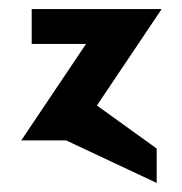

<svg xmlns="http://www.w3.org/2000/svg" viewBox="-20 -309 403 424"><path d="M326 19 194 -76 337 -289H50V-212H170L27 1H126L326 95Z"/></svg>

Font: Hussar Tani
Style: Bold
Weight: 700
Foundry: Cannot Into Space Fonts
Version: Version 0.92